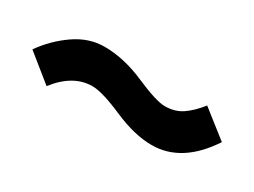

<svg xmlns="http://www.w3.org/2000/svg" viewBox="-28 -533 689 520"><g transform="rotate(30 316.5 -273.0)"><path d="M222 -249Q162 -249 114 -187L31 -254Q62 -298 105.5 -328Q149 -358 197 -358Q258 -358 324.5 -329Q391 -300 418 -300Q449 -300 471.5 -315Q494 -330 517 -359L601 -293Q534 -191 440 -191Q386 -191 319.5 -220Q253 -249 222 -249Z"/></g></svg>

Font: Hind Siliguri SemiBold
Style: Regular
Weight: 600
Designer: Jyotish Sonowal
Foundry: Indian Type Foundry
Version: Version 1.001;PS 1.0;hotconv 1.0.86;makeotf.lib2.5.63406; tt